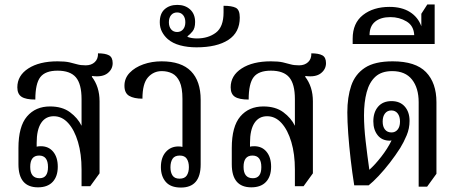

<svg xmlns="http://www.w3.org/2000/svg" viewBox="-20 -834 2061 864"><path d="M151 9Q63 9 63 -95V-168Q63 -265 101.5 -310Q140 -355 205 -355Q260 -355 295 -329Q330 -303 347 -268V-388Q347 -456 321.5 -486Q296 -516 239 -516Q184 -516 161.5 -487Q139 -458 139 -386Q96 -386 77 -398.5Q58 -411 58 -441Q58 -494 107.5 -526Q157 -558 239 -558Q273 -558 292.5 -553.5Q312 -549 327.5 -544.5Q343 -540 366 -540Q391 -540 406.5 -554.5Q422 -569 421 -594Q454 -594 470.5 -585Q487 -576 487 -550Q487 -522 463.5 -504Q440 -486 395 -492L393 -489Q428 -444 428 -378V-54L386 4H347V-71Q347 -141 331 -195Q315 -249 287 -280Q259 -311 222 -311Q185 -311 165 -280.5Q145 -250 145 -191V-174Q152 -176 164 -176Q199 -176 219.5 -151Q240 -126 240 -84Q240 -40 217 -15.5Q194 9 151 9ZM158 -32Q196 -32 196 -82Q196 -134 156 -134Q116 -134 116 -83Q116 -32 158 -32Z M794 10Q748 10 726 -15.5Q704 -41 704 -82Q704 -125 726 -150Q748 -175 783 -175Q793 -175 801 -173V-389Q801 -439 788.5 -466Q776 -493 755 -503.5Q734 -514 708 -514Q671 -514 646 -486Q621 -458 621 -390Q583 -390 561.5 -402.5Q540 -415 540 -448Q540 -482 563.5 -506.5Q587 -531 625 -544.5Q663 -558 707 -558Q796 -558 839.5 -513.5Q883 -469 883 -385V-94Q883 10 794 10ZM788 -30Q811 -30 820.5 -44.5Q830 -59 830 -82Q830 -105 820.5 -119.5Q811 -134 789 -134Q766 -134 756.5 -119.5Q747 -105 747 -81Q747 -58 756.5 -44Q766 -30 788 -30Z M864 -621Q824 -621 790.5 -630Q757 -639 735 -658Q719 -672 709 -691Q699 -710 699 -734Q699 -773 721 -792.5Q743 -812 778 -812Q813 -812 835.5 -791.5Q858 -771 858 -735Q858 -707 846.5 -693Q835 -679 824 -671V-668Q842 -661 866 -661Q917 -661 951.5 -687Q986 -713 986 -778V-808Q1023 -808 1041 -799Q1059 -790 1059 -755Q1059 -688 1007.5 -654.5Q956 -621 864 -621ZM777 -690Q794 -690 804 -702Q814 -714 814 -734Q814 -754 804 -766Q794 -778 777 -778Q760 -778 750 -766Q740 -754 740 -734Q740 -714 750 -702Q760 -690 777 -690Z M1111 9Q1023 9 1023 -95V-168Q1023 -265 1061.5 -310Q1100 -355 1165 -355Q1220 -355 1255 -329Q1290 -303 1307 -268V-388Q1307 -456 1281.5 -486Q1256 -516 1199 -516Q1144 -516 1121.5 -487Q1099 -458 1099 -386Q1056 -386 1037 -398.5Q1018 -411 1018 -441Q1018 -494 1067.5 -526Q1117 -558 1199 -558Q1233 -558 1252.5 -553.5Q1272 -549 1287.5 -544.5Q1303 -540 1326 -540Q1351 -540 1366.5 -554.5Q1382 -569 1381 -594Q1414 -594 1430.5 -585Q1447 -576 1447 -550Q1447 -522 1423.5 -504Q1400 -486 1355 -492L1353 -489Q1388 -444 1388 -378V-54L1346 4H1307V-71Q1307 -141 1291 -195Q1275 -249 1247 -280Q1219 -311 1182 -311Q1145 -311 1125 -280.5Q1105 -250 1105 -191V-174Q1112 -176 1124 -176Q1159 -176 1179.5 -151Q1200 -126 1200 -84Q1200 -40 1177 -15.5Q1154 9 1111 9ZM1118 -32Q1156 -32 1156 -82Q1156 -134 1116 -134Q1076 -134 1076 -83Q1076 -32 1118 -32Z M1864 6V-374Q1864 -438 1834 -476Q1804 -514 1745 -514Q1697 -514 1669.5 -489Q1642 -464 1630 -419Q1618 -374 1618 -315Q1618 -263 1625.5 -198Q1633 -133 1642 -70Q1667 -92 1695.5 -128.5Q1724 -165 1742 -202Q1739 -201 1734 -201Q1699 -201 1679.5 -225.5Q1660 -250 1660 -288Q1660 -329 1681.5 -354Q1703 -379 1742 -379Q1780 -379 1801.5 -354.5Q1823 -330 1823 -290Q1823 -256 1810 -225Q1797 -194 1781 -168Q1760 -135 1734.5 -102Q1709 -69 1683.5 -42Q1658 -15 1639 0H1574Q1565 -56 1558 -116.5Q1551 -177 1547 -232.5Q1543 -288 1543 -328Q1543 -397 1560.5 -448.5Q1578 -500 1622 -529Q1666 -558 1747 -558Q1850 -558 1897 -509.5Q1944 -461 1944 -374V-52L1902 6ZM1742 -238Q1759 -238 1769.5 -251Q1780 -264 1780 -287Q1780 -310 1769.5 -323.5Q1759 -337 1741 -337Q1723 -337 1712.5 -323.5Q1702 -310 1702 -287Q1702 -264 1712.5 -251Q1723 -238 1742 -238Z M1567 -636V-660Q1567 -730 1613.5 -766.5Q1660 -803 1733 -803Q1788 -803 1824.5 -780Q1861 -757 1876 -716V-772L1903 -814H1936V-636ZM1643 -676H1844Q1842 -718 1809.5 -737.5Q1777 -757 1737 -757Q1693 -757 1668 -736.5Q1643 -716 1643 -676Z"/></svg>

Font: Noto Serif Thai Condensed
Style: Regular
Weight: 400
Width: 3
Designer: Monotype Design Team
Foundry: Monotype Imaging Inc.
Version: Version 2.002; ttfautohint (v1.8.4.7-5d5b)